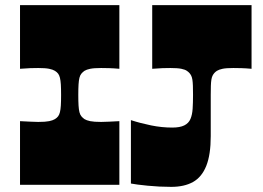

<svg xmlns="http://www.w3.org/2000/svg" viewBox="-20 -720 1024 748"><path d="M58 0V-248Q81 -247 98.5 -246Q116 -245 129 -245Q157 -245 171.5 -248Q186 -251 194 -256Q202 -261 206.5 -267Q211 -273 213.5 -283Q216 -293 217 -309Q218 -325 218 -350Q218 -375 217 -391Q216 -407 213.5 -417Q211 -427 206.5 -433Q202 -439 194 -444Q186 -449 171.5 -452Q157 -455 129 -455Q116 -455 98.5 -454.5Q81 -454 58 -452V-700H445V-452Q423 -454 405.5 -454.5Q388 -455 374 -455Q346 -455 331.5 -452Q317 -449 309 -444Q302 -439 297 -433Q292 -427 289.5 -417Q287 -407 286 -391Q285 -375 285 -350Q285 -325 286 -309Q287 -293 289.5 -283Q292 -273 297 -267Q302 -261 309 -256Q317 -251 331.5 -248Q346 -245 374 -245Q388 -245 405.5 -246Q423 -247 445 -248V0ZM490 -5V-252Q527 -240 568.5 -231.5Q610 -223 651 -223Q681 -223 698 -231.5Q715 -240 722 -256.5Q729 -273 730.5 -296.5Q732 -320 732 -350Q732 -371 731.5 -385.5Q731 -400 729.5 -409.5Q728 -419 725 -425Q722 -431 718 -435.5Q714 -440 708 -444Q701 -449 686.5 -452Q672 -455 644 -455Q631 -455 613.5 -454.5Q596 -454 573 -452V-700H960V-452Q938 -454 920.5 -454.5Q903 -455 889 -455Q861 -455 847 -452Q833 -449 825 -444Q819 -440 815 -435.5Q811 -431 808 -425Q805 -419 803.5 -409.5Q802 -400 801.5 -385.5Q801 -371 801 -350V-190Q801 -117 783.5 -73.5Q766 -30 732 -11Q698 8 647 8Q601 8 555.5 3.5Q510 -1 490 -5Z"/></svg>

Font: Ojuju ExtraBold
Style: Regular
Weight: 800
Designer: Chisaokwu Joboson, Mirko Velimirovic
Foundry: Udi Foundry
Version: Version 1.000